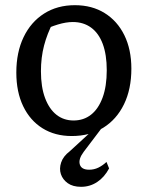

<svg xmlns="http://www.w3.org/2000/svg" viewBox="-20 -516 562 741"><path d="M257 9Q192 9 144 -21Q96 -51 69.5 -106Q43 -161 43 -236Q43 -314 71 -372.5Q99 -431 150 -463.5Q201 -496 269 -496Q335 -496 384 -465.5Q433 -435 460 -380Q487 -325 487 -251Q487 -172 458.5 -113.5Q430 -55 378.5 -23Q327 9 257 9ZM264 -51Q303 -51 331.5 -73.5Q360 -96 376 -139.5Q392 -183 392 -245Q392 -305 376.5 -346.5Q361 -388 331.5 -409.5Q302 -431 261 -431Q235 -431 203.5 -421.5Q172 -412 132 -393L185 -430Q162 -386 150 -340Q138 -294 138 -241Q138 -180 154 -137.5Q170 -95 198 -73Q226 -51 264 -51ZM293 205Q261 205 241.5 191Q222 177 215 156Q208 135 216 111Q224 87 249 68L346 -21H372L303 70Q282 98 288 118.5Q294 139 324 139Q343 139 359.5 131Q376 123 391 109L401 134Q383 168 355 186.5Q327 205 293 205Z"/></svg>

Font: Piazzolla 24pt Medium
Style: Regular
Weight: 500
Designer: Juan Pablo del Peral
Foundry: Huerta Tipografica
Version: Version 2.005